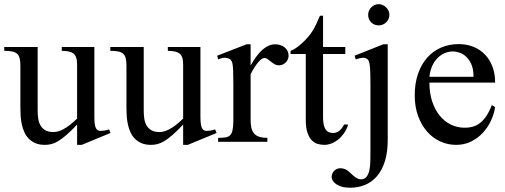

<svg xmlns="http://www.w3.org/2000/svg" viewBox="-20 -669 2385 906"><path d="M365.7 14.6H343.8V-81.1Q315.4 -51.3 294.2 -32.7Q272.9 -14.2 255.6 -3.7Q238.3 6.8 223.1 10.7Q208 14.6 191.9 14.6Q166 14.6 147.2 6.6Q128.4 -1.5 115.5 -14.9Q102.5 -28.3 94.7 -45.9Q86.9 -63.5 82.8 -82.8Q78.6 -102.1 77.4 -122.1Q76.2 -142.1 76.2 -159.7V-359.9Q76.2 -381.8 72.3 -395.5Q68.4 -409.2 59.3 -416.5Q50.3 -423.8 35.6 -426.5Q21 -429.2 0 -429.2V-447.3H157.7V-147.9Q157.7 -128.9 160.2 -110.6Q162.6 -92.3 170.7 -77.9Q178.7 -63.5 193.4 -54.7Q208 -45.9 231.9 -45.9Q241.7 -45.9 253.2 -48.8Q264.6 -51.8 278.6 -59.1Q292.5 -66.4 308.6 -78.6Q324.7 -90.8 343.8 -109.4V-363.8Q343.8 -384.3 339.6 -396.7Q335.4 -409.2 326.7 -416.3Q317.9 -423.3 304.2 -426Q290.5 -428.7 271.5 -429.2V-447.3H425.3V-118.7Q425.3 -98.6 427 -85.7Q428.7 -72.8 432.4 -64.9Q436 -57.1 441.9 -54.2Q447.8 -51.3 455.6 -51.3Q462.4 -51.3 473.1 -53Q483.9 -54.7 494.6 -58.6L501.5 -41.5Z M866.2 14.6H844.2V-81.1Q815.9 -51.3 794.7 -32.7Q773.4 -14.2 756.1 -3.7Q738.8 6.8 723.6 10.7Q708.5 14.6 692.4 14.6Q666.5 14.6 647.7 6.6Q628.9 -1.5 616 -14.9Q603 -28.3 595.2 -45.9Q587.4 -63.5 583.3 -82.8Q579.1 -102.1 577.9 -122.1Q576.7 -142.1 576.7 -159.7V-359.9Q576.7 -381.8 572.8 -395.5Q568.8 -409.2 559.8 -416.5Q550.8 -423.8 536.1 -426.5Q521.5 -429.2 500.5 -429.2V-447.3H658.2V-147.9Q658.2 -128.9 660.6 -110.6Q663.1 -92.3 671.1 -77.9Q679.2 -63.5 693.8 -54.7Q708.5 -45.9 732.4 -45.9Q742.2 -45.9 753.7 -48.8Q765.1 -51.8 779.1 -59.1Q793 -66.4 809.1 -78.6Q825.2 -90.8 844.2 -109.4V-363.8Q844.2 -384.3 840.1 -396.7Q835.9 -409.2 827.1 -416.3Q818.4 -423.3 804.7 -426Q791 -428.7 772 -429.2V-447.3H925.8V-118.7Q925.8 -98.6 927.5 -85.7Q929.2 -72.8 932.9 -64.9Q936.5 -57.1 942.4 -54.2Q948.2 -51.3 956.1 -51.3Q962.9 -51.3 973.6 -53Q984.4 -54.7 995.1 -58.6L1002 -41.5Z M1341.8 -406.2Q1341.8 -397.5 1338.4 -389.2Q1335 -380.9 1328.9 -374.8Q1322.8 -368.7 1314.7 -364.7Q1306.6 -360.8 1297.4 -360.8Q1285.2 -360.8 1275.6 -366.2Q1266.1 -371.6 1258.3 -378.2Q1250.5 -384.8 1243.2 -390.1Q1235.8 -395.5 1228 -395.5Q1215.8 -395.5 1198.5 -375.2Q1181.2 -355 1162.6 -319.3V-104Q1162.6 -83 1166 -66.9Q1169.4 -50.8 1178.2 -40Q1187 -29.3 1202.4 -23.9Q1217.8 -18.6 1241.7 -18.6V0H1009.3V-18.6Q1030.3 -18.6 1044.2 -20.8Q1058.1 -22.9 1066.2 -31.2Q1074.2 -39.6 1077.6 -56.2Q1081.1 -72.8 1081.1 -101.1V-274.4Q1081.1 -309.6 1080.3 -330.3Q1079.6 -351.1 1077.9 -362.8Q1076.2 -374.5 1073.2 -379.9Q1070.3 -385.3 1066.4 -389.6Q1055.7 -395.5 1042.7 -396.5Q1029.8 -397.5 1009.3 -388.7L1004.9 -406.2L1143.6 -460H1162.6V-359.9Q1218.3 -460 1278.3 -460Q1291.5 -460 1303.2 -456.1Q1314.9 -452.1 1323.5 -445.1Q1332 -438 1336.9 -428Q1341.8 -418 1341.8 -406.2Z M1623 -81.5Q1615.2 -56.6 1602.1 -38.6Q1588.9 -20.5 1573.7 -8.8Q1558.6 2.9 1542.2 8.8Q1525.9 14.6 1511.2 14.6Q1495.1 14.6 1479.5 10.3Q1463.9 5.9 1451.2 -7.1Q1438.5 -20 1430.7 -43.2Q1422.9 -66.4 1422.9 -104V-414.1H1351.1V-429.2Q1371.1 -436.5 1393.3 -454.8Q1415.5 -473.1 1434.6 -495.6Q1441.4 -503.9 1446.8 -511.2Q1452.1 -518.6 1458.5 -529.1Q1464.8 -539.6 1472.2 -555.2Q1479.5 -570.8 1489.7 -594.7H1504.4V-447.3H1609.4V-414.1H1504.4V-115.7Q1504.4 -93.8 1507.8 -79.6Q1511.2 -65.4 1517.3 -57.1Q1523.4 -48.8 1531.5 -45.4Q1539.6 -42 1548.8 -41.5Q1566.9 -40.5 1580.8 -51.5Q1594.7 -62.5 1603.5 -81.5Z M1817.4 -599.6Q1817.4 -589.4 1813.7 -580.3Q1810.1 -571.3 1803.2 -564.5Q1796.4 -557.6 1787.4 -553.5Q1778.3 -549.3 1767.1 -549.3Q1745.6 -549.3 1731.4 -563.5Q1717.3 -577.6 1717.3 -599.6Q1717.3 -609.9 1721.4 -618.9Q1725.6 -627.9 1732.4 -634.8Q1739.3 -641.6 1748.3 -645.5Q1757.3 -649.4 1767.1 -649.4Q1776.4 -649.4 1785.4 -645.5Q1794.4 -641.6 1801.5 -634.8Q1808.6 -627.9 1813 -618.9Q1817.4 -609.9 1817.4 -599.6ZM1809.6 -9.3Q1809.6 48.8 1796.4 91.3Q1783.2 133.8 1759.5 161.6Q1735.8 189.5 1703.4 203.1Q1670.9 216.8 1632.8 216.8Q1609.4 216.8 1592.8 211.9Q1576.2 207 1565.9 199.7Q1555.7 192.4 1550.5 183.6Q1545.4 174.8 1544.9 167.5Q1544.9 149.4 1556.9 137.2Q1568.8 125 1585.4 125Q1602.5 125 1615 132.6Q1627.4 140.1 1643.1 156.2Q1665.5 177.2 1682.6 177.2Q1700.2 177.2 1709.5 165.3Q1718.8 153.3 1722.9 134.3Q1727.1 115.2 1727.5 92Q1728 68.8 1728 45.9V-272.5Q1728 -304.2 1727.3 -325.2Q1726.6 -346.2 1724.9 -359.6Q1723.1 -373 1720.5 -379.9Q1717.8 -386.7 1713.9 -389.6Q1704.1 -397 1691.9 -396.5Q1679.7 -396 1658.7 -388.7L1653.3 -406.2L1788.6 -460H1809.6Z M2316.4 -163.6Q2311.5 -130.9 2296.4 -98.9Q2281.2 -66.9 2257.8 -41.7Q2234.4 -16.6 2202.6 -1Q2170.9 14.6 2132.3 14.6Q2092.8 14.6 2057.1 -1.7Q2021.5 -18.1 1994.9 -48.6Q1968.3 -79.1 1952.6 -122.3Q1937 -165.5 1937 -218.8Q1937 -275.4 1952.4 -320.3Q1967.8 -365.2 1995.4 -396.5Q2022.9 -427.7 2061 -444.3Q2099.1 -460.9 2144.5 -460.9Q2181.6 -460.9 2213.1 -448.5Q2244.6 -436 2267.6 -412.6Q2290.5 -389.2 2303.5 -355.5Q2316.4 -321.8 2316.4 -279.3H2006.3Q2006.3 -229.5 2019.5 -189.9Q2032.7 -150.4 2055.2 -123Q2077.6 -95.7 2107.2 -81.3Q2136.7 -66.9 2169.4 -66.4Q2191.4 -65.9 2210.2 -71Q2229 -76.2 2245.1 -88.6Q2261.2 -101.1 2275.1 -121.8Q2289.1 -142.6 2300.8 -173.3ZM2214.4 -306.6Q2214.4 -343.8 2203.6 -366.9Q2192.9 -390.1 2177.7 -403.3Q2162.6 -416.5 2146 -421.4Q2129.4 -426.3 2117.2 -426.3Q2097.7 -426.3 2078.9 -418.5Q2060.1 -410.6 2044.9 -395.5Q2029.8 -380.4 2019.5 -357.9Q2009.3 -335.4 2006.3 -306.6Z"/></svg>

Font: GodaGr
Style: Regular
Weight: 400
Version: 1.0.0